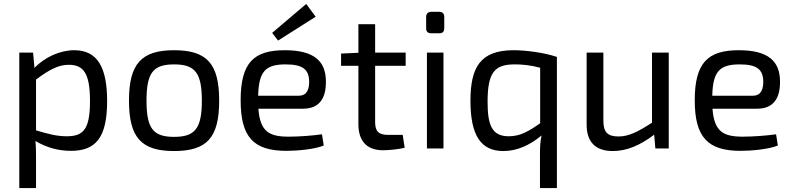

<svg xmlns="http://www.w3.org/2000/svg" viewBox="-20 -754 4031 975"><path d="M148 -487H78V201H163V60C163 26 163 -4 160 -38C217 -4 278 12 340 12C465 12 524 -53 524 -241C524 -410 476 -499 357 -499C287 -499 208 -465 155 -409ZM163 -350C230 -400 276 -425 329 -425C406 -425 437 -379 437 -241C437 -98 404 -62 319 -62C267 -62 224 -74 163 -92Z M864 -499C697 -499 635 -429 635 -243C635 -56 697 13 864 13C1032 13 1093 -56 1093 -243C1093 -429 1032 -499 864 -499ZM864 -427C970 -427 1005 -385 1005 -243C1005 -101 970 -59 864 -59C758 -59 724 -101 724 -243C724 -385 758 -427 864 -427Z M1392 -548 1583 -669 1535 -734 1362 -587ZM1519 -202C1600 -202 1636 -253 1635 -340C1635 -445 1573 -499 1426 -499C1269 -499 1202 -436 1202 -245C1202 -58 1267 12 1435 12C1491 12 1578 4 1624 -15L1615 -72C1565 -65 1498 -60 1446 -60C1346 -60 1301 -86 1292 -202ZM1291 -268C1294 -391 1328 -427 1430 -427C1517 -427 1549 -402 1550 -340C1550 -304 1541 -268 1497 -268Z M1885 -420H2040V-487H1885V-631H1800V-486L1712 -482V-420H1800V-123C1800 -38 1843 9 1925 9C1949 9 2003 5 2035 -4L2025 -69H1951C1903 -69 1885 -87 1885 -134Z M2170 -694C2153 -694 2144 -684 2144 -668V-611C2144 -593 2153 -585 2170 -585H2210C2228 -585 2236 -593 2236 -611V-668C2236 -684 2228 -694 2210 -694ZM2232 0V-487H2148V0Z M2808 201V-465C2743 -487 2650 -499 2588 -499C2418 -499 2369 -411 2369 -242C2369 -65 2423 13 2536 13C2606 13 2671 -17 2730 -66C2723 -34 2722 -4 2722 34V201ZM2723 -128C2664 -87 2622 -62 2564 -62C2479 -62 2456 -117 2456 -236C2456 -385 2491 -425 2587 -427C2626 -428 2676 -423 2723 -410Z M3376 -487H3291V-131C3220 -85 3173 -61 3121 -61C3065 -61 3043 -83 3044 -145V-487H2959V-121C2959 -33 3004 13 3092 13C3162 13 3229 -15 3302 -70L3308 0H3376Z M3825 -202C3906 -202 3942 -253 3941 -340C3941 -445 3879 -499 3732 -499C3575 -499 3508 -436 3508 -245C3508 -58 3573 12 3741 12C3797 12 3884 4 3930 -15L3921 -72C3871 -65 3804 -60 3752 -60C3652 -60 3607 -86 3598 -202ZM3597 -268C3600 -391 3634 -427 3736 -427C3823 -427 3855 -402 3856 -340C3856 -304 3847 -268 3803 -268Z"/></svg>

Font: SnT
Style: Regular
Weight: 400
Designer: Natanael Gama
Version: Version 1.001;PS 001.001;hotconv 1.0.70;makeotf.lib2.5.58329